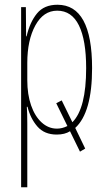

<svg xmlns="http://www.w3.org/2000/svg" viewBox="-20 -557 452 809"><path d="M96 -107H93Q95 -83 95 -37V232H69V-527H89L90 -404H92Q106 -464 136 -500.5Q166 -537 222 -537Q368 -537 368 -270Q368 -83 297 -18L339 69L317 82L275 -4Q253 10 219 10Q167 10 137.5 -24Q108 -58 96 -107ZM95 -292V-219Q95 -159 111 -113Q127 -67 155.5 -41Q184 -15 220 -15Q242 -15 264 -26L217 -122L240 -134L285 -42Q343 -100 343 -270Q343 -388 312.5 -450Q282 -512 221 -512Q163 -512 129 -450Q95 -388 95 -292Z"/></svg>

Font: Noto Sans Display Thin Cond
Style: Regular
Weight: 250
Width: 3
Designer: Monotype Design team
Foundry: Monotype Imaging Inc.
Version: Version 1.000